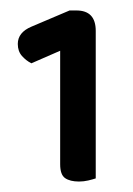

<svg xmlns="http://www.w3.org/2000/svg" viewBox="-20 -714 254 367"><path d="M95 -617 40 -593Q30 -598 22 -607Q14 -616 14 -630Q14 -652 40 -663L113 -694H126Q163 -694 163 -655V-373Q157 -371 148.5 -369Q140 -367 131 -367Q114 -367 104.5 -373.5Q95 -380 95 -400Z"/></svg>

Font: Baloo 2 Medium
Style: Regular
Weight: 500
Designer: Sarang Kulkarni and Ek Type
Foundry: Ek Type
Version: Version 1.640;hotconv 1.0.111;makeotfexe 2.5.65597; ttfautoh